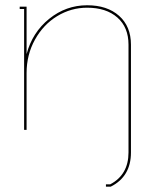

<svg xmlns="http://www.w3.org/2000/svg" viewBox="-20 -489 566 723"><path d="M473.1 -320.8V85Q473.1 175.8 397 213.9H396H378.9V205.1H394H395Q463.9 168.9 463.9 85V-320.8Q463.9 -386.2 421.9 -423.1Q379.9 -460 308.1 -460Q247.6 -460 195.3 -428.2Q143.1 -396.5 111.6 -339.6Q80.1 -282.7 80.1 -213.9V0H70.8V-455.1H54.2V-463.9H80.1V-285.2Q101.6 -366.7 165 -418Q228.5 -469.2 308.1 -469.2Q383.8 -469.2 428.5 -429.4Q473.1 -389.6 473.1 -320.8Z"/></svg>

Font: Rawengulk
Style: Ultralight
Weight: 200
Version: Version 0.92